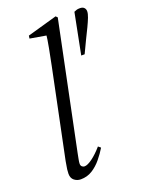

<svg xmlns="http://www.w3.org/2000/svg" viewBox="-143 -815 682 897"><g transform="rotate(-20 198.0 -366.0)"><path d="M369 -741Q382 -741 389 -734Q396 -727 396 -716Q396 -704 389 -686Q382 -668 371 -645Q360 -622 346 -594L316 -531H299L339 -734Q348 -738 353.5 -739.5Q359 -741 369 -741ZM100 12Q82 12 68 1Q54 -10 54 -32Q54 -41 55.5 -54Q57 -67 62 -93L153 -533Q161 -574 169 -614Q177 -654 181 -694L198 -671L99 -688L101 -702L249 -744L257 -736L127 -107Q124 -91 121.5 -78.5Q119 -66 119 -58Q119 -49 124.5 -44Q130 -39 137 -39Q152 -39 176.5 -57Q201 -75 227 -105L239 -95Q224 -70 203.5 -45Q183 -20 157.5 -4Q132 12 100 12Z"/></g></svg>

Font: Source Serif 4 60pt
Style: Italic
Weight: 400
Italic angle: -12°
Version: Version 4.004;hotconv 1.0.116;makeotfexe 2.5.65601